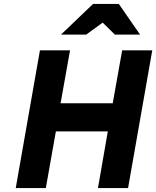

<svg xmlns="http://www.w3.org/2000/svg" viewBox="-20 -956 794 976"><path d="M502 -841 418 -780H290L453 -936H584L692 -780H564ZM183 -700H336L288 -431H553L601 -700H754L631 0H478L528 -288H264L213 0H60Z"/></svg>

Font: Overpass Heavy
Style: Italic
Weight: 900
Italic angle: -10°
Designer: Delve Withrington, Dave Bailey
Foundry: Delve Fonts
Version: Version 3.000;DELV;Overpass